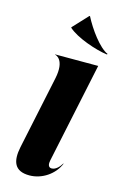

<svg xmlns="http://www.w3.org/2000/svg" viewBox="-124 -861 583 923"><g transform="rotate(15 167.0 -399.5)"><path d="M121 -474.5 44.5 -112C29.5 -39 45.5 8 120.5 8C182.5 8 242.5 -32 265.5 -89H263.5C255.5 -75 237.5 -52 215.5 -52C197.5 -52 195.5 -70 199.5 -88L304.5 -586H90.5V-584.5C93.5 -584.5 142 -573 121 -474.5ZM204.5 -807H201.5L132.5 -733L131.5 -730C174.5 -691 272.5 -658 329.5 -650L333.5 -653C289.5 -672 233.5 -750 204.5 -807Z"/></g></svg>

Font: Beautique Display Medium
Style: Bold
Weight: 900
Italic angle: -12°
Designer: Nhat-Quang Ngo
Version: Version 1.100;Glyphs 3.2.3 (3260)